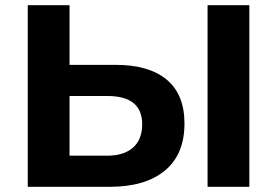

<svg xmlns="http://www.w3.org/2000/svg" viewBox="-20 -720 1068 740"><path d="M691 -244Q691 -125 615.5 -62.5Q540 0 403 0H87V-700H248V-470H426Q554 -470 622.5 -413Q691 -356 691 -244ZM528 -241Q528 -350 394 -350H248V-120H394Q457 -120 492.5 -151Q528 -182 528 -241ZM780 -700H941V0H780Z"/></svg>

Font: CMG Sans
Style: Bold
Weight: 700
Designer: Julieta Ulanovsky
Foundry: Julieta Ulanovsky
Version: Version 7.200